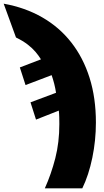

<svg xmlns="http://www.w3.org/2000/svg" viewBox="-91 -785 568 1045"><path d="M153 240Q188 162 210 76Q232 -10 232 -110Q232 -125 231.5 -146.5Q231 -168 229 -183L105 -134L75 -228L214 -280Q210 -306 204 -329.5Q198 -353 190 -376L48 -322L17 -418L132 -462Q119 -483 101.5 -503.5Q84 -524 58.5 -543.5Q33 -563 -4 -581L-71 -765Q46 -744 139 -690.5Q232 -637 297 -554Q362 -471 396.5 -361.5Q431 -252 431 -118Q431 -21 411.5 73.5Q392 168 357 240Z"/></svg>

Font: Noto Sans Display Black
Style: Regular
Weight: 900
Designer: Monotype Design Team
Foundry: Monotype Imaging Inc.
Version: Version 2.003